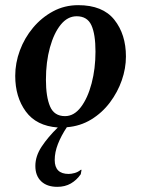

<svg xmlns="http://www.w3.org/2000/svg" viewBox="-20 -484 548 744"><path d="M202 240Q162 240 139.5 218.5Q117 197 117 159Q117 121 141.5 84Q166 47 204 10Q121 4 80 -52Q39 -108 39 -190Q39 -240 57 -288.5Q75 -337 108 -376.5Q141 -416 185.5 -440Q230 -464 283 -464Q378 -464 423 -407.5Q468 -351 468 -265Q468 -219 452 -173Q436 -127 406 -87Q376 -47 333.5 -21Q291 5 239 9Q217 42 204.5 74Q192 106 192 136Q192 190 246 190Q256 190 269 186.5Q282 183 293 174H296L293 191Q277 214 254.5 227Q232 240 202 240ZM232 -34Q267 -34 293.5 -69Q320 -104 335 -161Q350 -218 350 -284Q350 -352 334 -386.5Q318 -421 277 -421Q242 -421 215.5 -388.5Q189 -356 173.5 -300Q158 -244 158 -175Q158 -109 174 -71.5Q190 -34 232 -34Z"/></svg>

Font: Spectral SemiBold
Style: Italic
Weight: 600
Italic angle: -10°
Designer: Jean-Baptiste Levee
Foundry: Production Type
Version: Version 2.001